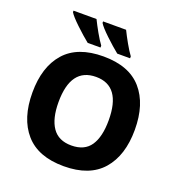

<svg xmlns="http://www.w3.org/2000/svg" viewBox="-163 -1064 1121 1208"><g transform="rotate(20 398.0 -460.5)"><path d="M398 10Q226 10 140.5 -88Q55 -186 55 -359Q55 -531 140.5 -628Q226 -725 399 -725Q571 -725 656 -627.5Q741 -530 741 -358Q741 -186 655.5 -88Q570 10 398 10ZM398 -129Q486 -129 526 -188Q566 -247 566 -358Q566 -588 399 -588Q230 -588 230 -358Q230 -248 271 -188.5Q312 -129 398 -129ZM361 -784V-771H275Q235 -803 185.5 -850Q136 -897 122 -921V-931H276Q293 -896 317 -853.5Q341 -811 361 -784ZM559 -784V-771H473Q433 -803 383.5 -850Q334 -897 320 -921V-931H474Q491 -896 515 -853.5Q539 -811 559 -784Z"/></g></svg>

Font: Noto Sans UI ExtraBold
Style: Regular
Weight: 800
Designer: Monotype Design Team
Foundry: Monotype Imaging Inc.
Version: Version 1.001